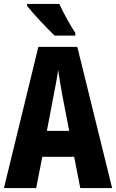

<svg xmlns="http://www.w3.org/2000/svg" viewBox="-20 -1017 587 971"><path d="M280 -997H117V-987C143 -953 223 -868 256 -837H361V-850C341 -880 298 -956 280 -997ZM386 -66H547L371 -780H174L0 -66H163L194 -224H355ZM295 -536 330 -355H217L252 -538C260 -579 270 -630 274 -664C280 -626 285 -588 295 -536Z"/></svg>

Font: Noto Sans Malayalam UI ExtraCondensed ExtraBold
Style: Regular
Weight: 800
Width: 2
Designer: Jelle Bosma - Monotype Design Team
Foundry: Monotype Imaging Inc.
Version: Version 2.104